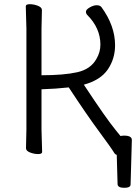

<svg xmlns="http://www.w3.org/2000/svg" viewBox="-20 -725 653 916"><path d="M555 -76Q563 -78 572 -78Q609 -78 609 -57V-56L603 155Q603 171 573 171Q543 171 541 155L537 14Q530 12 526 6Q511 -19 452.5 -98Q394 -177 308 -308Q245 -301 178 -299V-106L181 0Q181 10 162 10Q143 10 123.5 2.5Q104 -5 104 -18L106 -107V-589L103 -695Q103 -705 122 -705Q141 -705 160.5 -697.5Q180 -690 180 -677L178 -588V-366Q285 -366 349 -380.5Q413 -395 440 -444Q459 -476 459 -512Q459 -591 396 -654Q390 -660 390 -669.5Q390 -679 408 -689.5Q426 -700 441.5 -700Q457 -700 464 -691Q529 -602 529 -509Q529 -445 494.5 -394Q460 -343 380 -321Q486 -160 533 -103Q545 -88 555 -76Z"/></svg>

Font: Moon Stars Kai T
Style: Regular
Weight: 400
Designer: GuiWonder
Version: Version 1.101